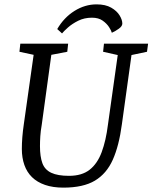

<svg xmlns="http://www.w3.org/2000/svg" viewBox="-20 -848 698 879"><path d="M422 -828Q463 -828 489 -813Q515 -798 527.5 -777.5Q540 -757 540 -740Q540 -728 524 -716.5Q508 -705 492 -698Q490 -707 479.5 -723.5Q469 -740 450 -753.5Q431 -767 401 -767Q366 -767 338 -753Q310 -739 291 -722Q272 -705 264 -695L242 -715Q273 -768 321 -798Q369 -828 422 -828ZM270 11Q222 11 186 -1.5Q150 -14 126.5 -37Q103 -60 91.5 -93Q80 -126 80 -166Q80 -218 89 -279L134 -597L69 -611L73 -648H292L288 -611L215 -597L171 -276Q166 -248 164.5 -224Q163 -200 163 -179Q163 -131 174 -101Q185 -71 214.5 -57Q244 -43 296 -43Q355 -43 390.5 -71Q426 -99 445.5 -151.5Q465 -204 474 -276L519 -596L452 -611L456 -648H658L653 -611L582 -596L538 -279Q525 -181 496.5 -117Q468 -53 414.5 -21Q361 11 270 11Z"/></svg>

Font: Faustina
Style: Italic
Weight: 400
Italic angle: -8°
Designer: Alfonso Garcia
Foundry: http://www.omnibus-type.com
Version: Version 1.200